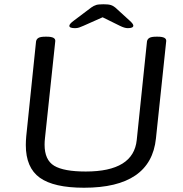

<svg xmlns="http://www.w3.org/2000/svg" viewBox="-20 -874 860 900"><path d="M374 6Q232 6 166.5 -41Q101 -88 101 -194Q101 -204 101.5 -214Q102 -224 103 -235L149 -680Q151 -691 160.5 -696.5Q170 -702 192 -702H200Q242 -702 239 -680L191 -228Q190 -220 189.5 -212Q189 -204 189 -196Q189 -124 234 -97Q279 -70 382 -70Q606 -70 621 -218L669 -680Q671 -691 680.5 -696.5Q690 -702 712 -702H720Q762 -702 759 -680L711 -225Q687 6 374 6ZM332 -742Q305 -742 305 -753Q305 -762 327 -778L408 -839Q419 -847 430 -850.5Q441 -854 465 -854Q488 -854 499 -850.5Q510 -847 520 -839L587 -778Q605 -762 605 -754Q605 -742 579 -742Q564 -742 542 -753L461 -793L371 -753Q360 -748 351 -745Q342 -742 332 -742Z"/></svg>

Font: Asap Expanded Expanded Regular
Style: Italic
Weight: 400
Width: 7
Italic angle: -6°
Designer: Pablo Cosgaya
Foundry: Omnibus-Type
Version: Version 3.001; ttfautohint (v1.8.4.7-5d5b)